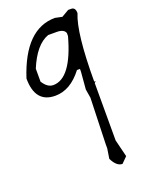

<svg xmlns="http://www.w3.org/2000/svg" viewBox="-139 -782 625 849"><g transform="rotate(-20 174.0 -358.0)"><path d="M293 -719.2H307.1Q327.1 -719.2 327.1 -691.9Q293 -609.9 293 -381.8H299.8L293 -375V-105L313 -23.9L286.1 2.9Q258.8 2.9 238.8 -38.1L246.1 -85V-105L252.9 -320.8L246.1 -361.8L252.9 -442.9V-456.1H238.8Q182.1 -381.8 110.8 -381.8Q16.1 -381.8 16.1 -497.1Q84 -706.1 226.1 -706.1L258.8 -699.2ZM69.8 -462.9Q90.8 -429.2 118.2 -429.2Q203.1 -429.2 252.9 -610.8V-625Q246.1 -645 211.9 -645H171.9Q110.8 -623 69.8 -523.9Z"/></g></svg>

Font: Loved by the King
Style: Regular
Weight: 400
Designer: Kimberly Geswein
Foundry: Kimberly Geswein
Version: Version 1.002 2006